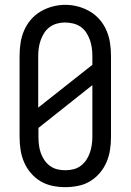

<svg xmlns="http://www.w3.org/2000/svg" viewBox="-20 -766 540 794"><path d="M250 8Q223 8 196.5 2.5Q170 -3 147.5 -16.5Q125 -30 107.5 -50.5Q90 -71 79.5 -95.5Q69 -120 65 -146.5Q61 -173 61 -200V-535Q61 -562 65 -588.5Q69 -615 79.5 -639.5Q90 -664 107.5 -684.5Q125 -705 148 -718.5Q171 -732 197 -739Q223 -746 250 -746Q277 -746 303 -739Q329 -732 352 -718.5Q375 -705 392.5 -684.5Q410 -664 420.5 -639.5Q431 -615 435 -588.5Q439 -562 439 -535V-200Q439 -173 435 -146.5Q431 -120 420.5 -95.5Q410 -71 392.5 -50.5Q375 -30 352.5 -16.5Q330 -3 303.5 2.5Q277 8 250 8ZM138 -321 362 -498V-535Q362 -552 359.5 -569Q357 -586 351.5 -601.5Q346 -617 336.5 -631.5Q327 -646 313 -655.5Q299 -665 282 -669Q265 -673 248 -673Q232 -673 215.5 -668.5Q199 -664 185.5 -654Q172 -644 163 -630Q154 -616 148.5 -600.5Q143 -585 140.5 -568.5Q138 -552 138 -535ZM250 -62Q267 -62 283.5 -66Q300 -70 313.5 -80Q327 -90 336.5 -104Q346 -118 351.5 -134Q357 -150 359.5 -166.5Q362 -183 362 -200V-414L139 -237V-200Q139 -183 141 -166.5Q143 -150 148.5 -134Q154 -118 163.5 -104Q173 -90 186.5 -80Q200 -70 216.5 -66Q233 -62 250 -62Z"/></svg>

Font: Iosevka Slab
Style: Regular
Weight: 400
Monospace: yes
Designer: Belleve Invis
Foundry: Belleve Invis
Version: Version 11.2.4; ttfautohint (v1.8.3)